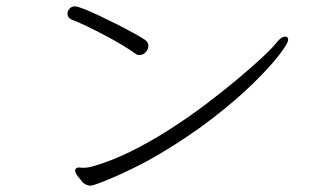

<svg xmlns="http://www.w3.org/2000/svg" viewBox="-20 -628 1040 603"><path d="M418 -455Q411 -455 406 -459Q391 -470 365.5 -485.5Q340 -501 310.5 -516.5Q281 -532 253 -545.5Q225 -559 206 -566Q192 -572 192 -585Q192 -594 198.5 -601Q205 -608 215 -608Q223 -608 244.5 -599.5Q266 -591 294.5 -577.5Q323 -564 351.5 -549.5Q380 -535 402.5 -522.5Q425 -510 435 -503Q446 -496 446 -484Q446 -473 437.5 -464Q429 -455 418 -455ZM241 -54Q234 -62 225 -73.5Q216 -85 216 -93Q216 -96 219 -99Q222 -102 227 -102Q230 -102 233.5 -101.5Q237 -101 242 -101Q247 -101 255 -102Q263 -103 273 -106Q329 -122 389 -151.5Q449 -181 509.5 -219.5Q570 -258 625 -299.5Q680 -341 726.5 -380Q773 -419 805.5 -449.5Q838 -480 851 -497Q864 -513 876 -513Q885 -513 885 -503Q885 -492 856.5 -455Q828 -418 775.5 -366.5Q723 -315 649.5 -258Q576 -201 485.5 -147Q395 -93 292 -53Q271 -45 263 -45Q253 -45 241 -54Z"/></svg>

Font: Moon Stars Kai T Light
Style: Regular
Weight: 300
Designer: GuiWonder
Version: Version 1.101